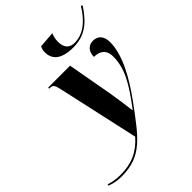

<svg xmlns="http://www.w3.org/2000/svg" viewBox="-438 -916 1297 1297"><g transform="rotate(-45 210.0 -268.0)"><path d="M336 -607C472 -607 533 -698 579 -763L569 -771C527 -702 461 -623 362 -623C314 -623 287 -651 287 -708C287 -730 292 -754 301 -776L185 -767C178 -751 174 -737 174 -721C174 -661 209 -607 336 -607ZM-51 240C144 240 214 133 363 -68C467 -211 535 -345 535 -458C535 -510 510 -546 459 -546C418 -546 387 -518 387 -464C430 -464 481 -448 481 -373C481 -261 428 -170 319 -26H316C312 -62 299 -156 290 -208L231 -536H23L20 -526H29C55 -526 64 -513 73 -473L203 114C134 193 56 227 -50 227C-100 227 -133 218 -156 210L-159 220C-132 232 -95 240 -51 240Z"/></g></svg>

Font: Noto Serif Display SemiCondensed ExtraBold
Style: Italic
Weight: 800
Width: 4
Italic angle: -12°
Designer: Monotype Design Team
Foundry: Monotype Imaging Inc.
Version: Version 2.009